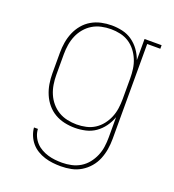

<svg xmlns="http://www.w3.org/2000/svg" viewBox="-136 -644 872 962"><g transform="rotate(20 300.0 -162.5)"><path d="M296 213Q274 213 252.5 210.5Q231 208 210 201.5Q189 195 170 183.5Q151 172 137 155.5Q123 139 114.5 118.5Q106 98 104 76H125Q126 96 134 114Q142 132 155 146Q168 160 185 169.5Q202 179 220.5 184.5Q239 190 258 192Q277 194 296 194Q321 194 346 188.5Q371 183 392.5 170Q414 157 430 137Q446 117 456 93.5Q466 70 469.5 45Q473 20 473 -5V-113Q463 -85 446 -61.5Q429 -38 405.5 -21.5Q382 -5 353.5 1.5Q325 8 296 8Q268 8 240.5 2Q213 -4 189 -18Q165 -32 147 -53.5Q129 -75 118 -101Q107 -127 102.5 -154.5Q98 -182 98 -210V-320Q98 -348 102.5 -375.5Q107 -403 118 -429Q129 -455 147 -476.5Q165 -498 189 -512Q213 -526 240.5 -532Q268 -538 296 -538Q325 -538 353.5 -531.5Q382 -525 405.5 -508.5Q429 -492 446 -468.5Q463 -445 473 -417V-530H564V-511H494V-5Q494 23 489.5 50.5Q485 78 474.5 104Q464 130 445.5 151.5Q427 173 403 187.5Q379 202 351.5 207.5Q324 213 296 213ZM299 -11Q324 -11 349 -16.5Q374 -22 395 -35.5Q416 -49 431.5 -69Q447 -89 456.5 -112Q466 -135 469.5 -160Q473 -185 473 -210V-320Q473 -345 469.5 -370Q466 -395 456.5 -418Q447 -441 431.5 -461Q416 -481 395 -494.5Q374 -508 349 -513.5Q324 -519 299 -519Q274 -519 248.5 -513.5Q223 -508 201.5 -495Q180 -482 163.5 -462.5Q147 -443 137 -419.5Q127 -396 123 -370.5Q119 -345 119 -320V-210Q119 -185 123 -159.5Q127 -134 137 -110.5Q147 -87 163.5 -67.5Q180 -48 201.5 -35Q223 -22 248.5 -16.5Q274 -11 299 -11Z"/></g></svg>

Font: Iosevka Slab Thin Extended
Style: Regular
Weight: 100
Width: 7
Monospace: yes
Designer: Belleve Invis
Foundry: Belleve Invis
Version: Version 11.1.1; ttfautohint (v1.8.3)